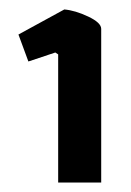

<svg xmlns="http://www.w3.org/2000/svg" viewBox="-20 -718 278 406"><path d="M103 -603 97 -607 40 -588 19 -645 116 -698Q139 -696 166.5 -683Q194 -670 194 -657V-332H103Z"/></svg>

Font: Athiti SemiBold
Style: Regular
Weight: 600
Designer: CadsonDemak Team
Foundry: CadsonDemak
Version: Version 1.032